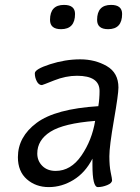

<svg xmlns="http://www.w3.org/2000/svg" viewBox="-20 -749 571 783"><path d="M132 -123Q132 -93 152.5 -72.5Q173 -52 207 -52Q269 -52 312 -114.5Q355 -177 368 -256Q240 -246 186 -212Q132 -178 132 -123ZM463 -392Q463 -365 444.5 -258.5Q426 -152 426 -112Q426 -72 431.5 -46Q437 -20 437 -14Q437 -2 417 6Q397 14 379 14Q357 14 357 -76V-102Q328 -45 280 -15.5Q232 14 179 14Q126 14 89.5 -18Q53 -50 53 -108Q53 -191 129.5 -248Q206 -305 381 -316Q386 -346 386 -378Q386 -440 294 -440Q248 -440 200.5 -421Q153 -402 151 -402Q138 -402 130 -417.5Q122 -433 122 -450Q122 -467 184 -487Q246 -507 307 -507Q368 -507 415.5 -479.5Q463 -452 463 -392ZM286 -692Q286 -630 229 -630Q184 -630 184 -668Q184 -729 241 -729Q286 -729 286 -692ZM478 -692Q478 -630 421 -630Q376 -630 376 -668Q376 -729 433 -729Q478 -729 478 -692Z"/></svg>

Font: Kite One
Style: Regular
Weight: 400
Designer: Eduardo Rodriguez Tunni
Foundry: Eduardo Rodriguez Tunni
Version: Version 1.001